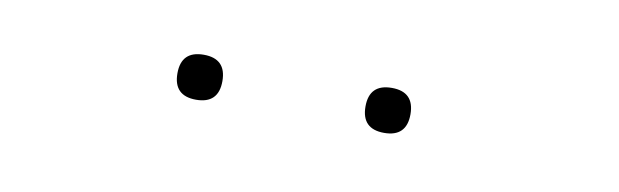

<svg xmlns="http://www.w3.org/2000/svg" viewBox="-23 -713 596 185"><g transform="rotate(10 275.0 -620.0)"><path d="M168 -642Q190 -642 190 -620Q190 -598 168 -598Q146 -598 146 -620Q146 -642 168 -642ZM352 -642Q374 -642 374 -620Q374 -598 352 -598Q330 -598 330 -620Q330 -642 352 -642Z"/></g></svg>

Font: Prodigy Sans Thin
Style: Regular
Weight: 100
Designer: Wei Huang
Foundry: Wei Huang
Version: Version 1.003; ttfautohint (v1.8.3)